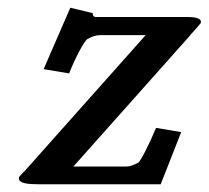

<svg xmlns="http://www.w3.org/2000/svg" viewBox="-20 -477 540 497"><path d="M228 -433C220 -433 220 -441 220 -443L162 -457L93 -298L159 -287C174 -326 198 -370 205 -375C216 -382 228 -386 239 -386H357L41 -31V-32C33 -23 29 -19 29 -17V-15C29 -2 53 0 82 0H396L449 -135L384 -146C366 -103 344 -60 338 -56C326 -50 317 -46 308 -46H170L471 -384C472 -386 474 -388 475 -389C489 -404 499 -416 500 -418V-421C500 -429 487 -433 465 -433Z"/></svg>

Font: Linux Libertine O
Style: Bold Italic
Weight: 700
Italic angle: -11.5°
Designer: Philipp H. Poll
Foundry: Philipp H. Poll
Version: Version 4.1.0